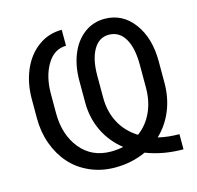

<svg xmlns="http://www.w3.org/2000/svg" viewBox="-106 -833 983 956"><g transform="rotate(-15 385.5 -355.0)"><path d="M59.6 -327.1V-425.3Q59.6 -508.3 88.6 -575.7Q117.7 -643.1 171.1 -682.1Q224.6 -721.2 293 -721.2V-638.7Q231.9 -638.7 195.1 -577.9Q158.2 -517.1 158.2 -426.3V-327.1Q158.2 -215.8 216.8 -143.8Q275.4 -71.8 374 -71.8Q406.2 -71.8 437.5 -78.6Q377 -126.5 344.5 -193.8Q312 -261.2 312 -342.3V-454.1Q312 -529.3 336.4 -589.4Q360.8 -649.4 406.7 -684.1Q452.6 -718.8 512.2 -718.8Q604 -718.8 661.4 -642.1Q718.8 -565.4 718.8 -444.8V-334Q718.8 -256.8 692.1 -191.9Q665.5 -127 615.7 -79.6Q667.5 -67.4 724.6 -67.4V10.7Q620.6 10.7 533.2 -23.4Q459.5 10.3 374 10.3Q303.7 10.3 244.4 -15.9Q185.1 -42 144.8 -87.4Q104.5 -132.8 82 -194.6Q59.6 -256.3 59.6 -327.1ZM524.4 -117.7Q572.3 -152.8 597.9 -208.7Q623.5 -264.6 623.5 -334V-452.1Q623.5 -540 594.5 -588.4Q565.4 -636.7 512.2 -636.7Q461.4 -636.7 433.1 -587.6Q404.8 -538.6 404.8 -455.1V-341.3Q404.8 -269 435.3 -211.7Q465.8 -154.3 524.4 -117.7Z"/></g></svg>

Font: Bert Sans Medium
Style: Regular
Weight: 500
Designer: Christian Robertson, Adam Twardoch, & Cristiano Sobral
Foundry: Google
Version: Version 12.135;January 10, 2020;FontCreator 12.0.0.2547 64-b